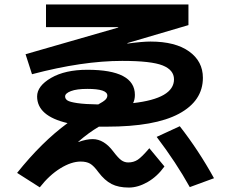

<svg xmlns="http://www.w3.org/2000/svg" viewBox="-20 -787 1040 864"><path d="M187 -767H828V-674L553 -593L554 -591Q621 -600 657 -600Q769 -600 831 -555.5Q893 -511 893 -437Q893 -333 785 -275Q677 -217 460 -217H425Q379 -190 332 -149L333 -148Q369 -161 397 -161Q448 -161 490 -105Q512 -76 526 -66Q540 -56 557 -56Q581 -56 599.5 -68Q618 -80 652 -120L720 -38Q688 7 644.5 32Q601 57 560 57Q513 57 482 41Q451 25 423 -12Q402 -41 385.5 -50.5Q369 -60 343 -60Q301 -60 251.5 -29.5Q202 1 159 56L57 -9Q168 -148 284 -233Q147 -265 147 -353Q147 -400 210 -436.5Q273 -473 373 -473Q587 -473 587 -360Q587 -339 579 -323Q763 -344 763 -430Q763 -472 712 -492.5Q661 -513 530 -513Q351 -513 124 -453L95 -543L512 -663V-665H187ZM685 -171 789 -219Q874 -110 943 15L834 55Q773 -55 685 -171ZM422 -317Q446 -330 454.5 -338.5Q463 -347 463 -357Q463 -387 373 -387Q325 -387 299 -377Q273 -367 273 -353Q273 -342 283.5 -335Q294 -328 328 -323Q362 -318 422 -317Z"/></svg>

Font: M PLUS 1p
Style: Bold
Weight: 700
Version: Version 1.062